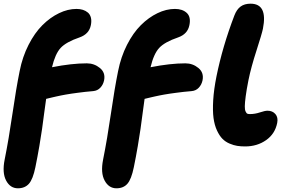

<svg xmlns="http://www.w3.org/2000/svg" viewBox="-48 -765 1555 1037"><path d="M1275.9 25.9Q1252.9 25.9 1233.6 22.9Q1214.4 20 1191.9 10.5Q1169.4 1 1153.3 -15.4Q1137.2 -31.7 1123.8 -60.5Q1110.4 -89.4 1105.2 -127.9Q1100.1 -166.5 1103.5 -223.9Q1106.9 -281.2 1121.1 -352.1Q1153.8 -513.7 1217.8 -681.2Q1230.5 -714.4 1251.5 -729.7Q1272.5 -745.1 1305.2 -745.1Q1398.9 -745.1 1372.1 -609.9Q1366.2 -581.5 1337.2 -491.7Q1308.1 -401.9 1293.9 -332Q1283.7 -280.8 1279.1 -245.4Q1274.4 -210 1274.2 -191.2Q1273.9 -172.4 1278.6 -162.6Q1283.2 -152.8 1288.1 -150.9Q1293 -148.9 1301.8 -148.9Q1329.1 -148.9 1356 -158Q1382.8 -167 1397 -167Q1423.8 -167 1439.5 -148.9Q1455.1 -130.9 1449.2 -101.1Q1437.5 -42 1389.2 -8.1Q1340.8 25.9 1275.9 25.9ZM48.8 252Q7.3 252 -14.9 210.2Q-37.1 168.5 -22.9 97.2Q-0.5 -14.6 19.3 -150.9Q39.1 -287.1 58.1 -380.9Q73.2 -458 106.2 -522.7Q139.2 -587.4 181.2 -629.2Q223.1 -670.9 270.8 -693.8Q318.4 -716.8 365.2 -716.8Q384.3 -716.8 399.7 -711.9Q415 -707 426.8 -697Q438.5 -687 442.9 -669.9Q447.3 -652.8 442.9 -629.9Q433.6 -581.1 381.8 -563Q309.1 -538.1 279.5 -506.1Q250 -474.1 232.9 -401.9Q339.4 -422.9 420.9 -422.9Q460.9 -422.9 491.7 -397.7Q522.5 -372.6 514.2 -331.1Q509.3 -307.6 493.9 -291.3Q478.5 -274.9 455.1 -272.9Q432.6 -271 411.9 -268.8Q391.1 -266.6 372.3 -263.9Q353.5 -261.2 338.6 -259.3Q323.7 -257.3 307.1 -254.2Q290.5 -251 281.2 -249.3Q272 -247.6 256.8 -244.1Q241.7 -240.7 236.6 -239.5Q231.4 -238.3 217.3 -234.9Q203.1 -231.4 201.2 -231Q197.8 -208.5 190.9 -156Q184.1 -103.5 179.2 -68.6Q174.3 -33.7 164.6 23.7Q154.8 81.1 143.1 138.2Q129.9 203.1 108.2 227.5Q86.4 252 48.8 252ZM581.1 252Q539.6 252 517.1 210.2Q494.6 168.5 508.8 97.2Q531.2 -14.6 551 -150.9Q570.8 -287.1 589.8 -380.9Q605 -458 637.9 -522.7Q670.9 -587.4 712.9 -629.2Q754.9 -670.9 802.5 -693.8Q850.1 -716.8 897 -716.8Q937.5 -716.8 960.7 -695.3Q983.9 -673.8 975.1 -629.9Q965.8 -581.1 914.1 -563Q841.3 -538.1 811.8 -506.1Q782.2 -474.1 765.1 -401.9Q871.6 -422.9 953.1 -422.9Q993.2 -422.9 1023.7 -397.7Q1054.2 -372.6 1045.9 -331.1Q1041 -307.6 1025.6 -291.3Q1010.3 -274.9 986.8 -272.9Q964.4 -271 943.6 -268.8Q922.9 -266.6 904.1 -263.9Q885.3 -261.2 870.4 -259.3Q855.5 -257.3 838.9 -254.2Q822.3 -251 813 -249.3Q803.7 -247.6 788.6 -244.1Q773.4 -240.7 768.3 -239.5Q763.2 -238.3 749 -234.9Q734.9 -231.4 732.9 -231Q729.5 -208.5 722.7 -156Q715.8 -103.5 710.9 -68.6Q706.1 -33.7 696.3 23.7Q686.5 81.1 674.8 138.2Q661.6 203.1 640.1 227.5Q618.7 252 581.1 252Z"/></svg>

Font: Shantell Sans Irregular Bouncy
Style: Italic
Weight: 800
Italic angle: -11.31°
Designer: Stephen Nixon, Anya Danilova, Shantell Martin
Foundry: Arrow Type
Version: Version 1.006;[9816181b4]